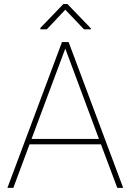

<svg xmlns="http://www.w3.org/2000/svg" viewBox="-20 -916 637 936"><path d="M472.2 -212.4H124L44.9 0H16.1L282.2 -710.9H314.5L580.6 0H551.8ZM133.8 -238.8H462.4L298.3 -679.2ZM422.9 -777.8V-772.9H389.6L298.3 -868.7L208 -772.9H176.8V-779.8L289.1 -896.5H308.6Z"/></svg>

Font: RobotoDraft Thin
Style: Regular
Weight: 250
Version: Version 2.001153; 2014